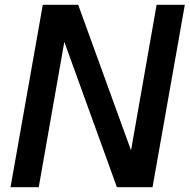

<svg xmlns="http://www.w3.org/2000/svg" viewBox="-20 -783 793 803"><path d="M142 0H24L159 -763H307L528 -154L635 -763H753L618 0H469L249 -608Z"/></svg>

Font: Open Sauce One Medium Italic
Style: Regular
Weight: 500
Italic angle: -10°
Designer: Alfredo Marco Pradil
Foundry: Creative Sauce Fz LLC
Version: Version 1.477